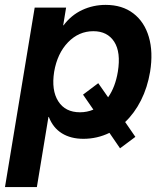

<svg xmlns="http://www.w3.org/2000/svg" viewBox="-40 -546 646 770"><path d="M-20 204.1 99.1 -515.6H225.1L213.4 -444.3H214.8Q245.6 -485.4 289.6 -505.9Q333.5 -526.4 383.8 -526.4Q450.2 -526.4 494.6 -492.4Q539.1 -458.5 556.9 -397.9Q574.7 -337.4 562 -258.3Q551.3 -194.8 525.4 -143.6Q499.5 -92.3 461.9 -56.6L502.9 2.9L441.4 48.8L398.9 -13.2Q349.6 10.7 294.4 10.7Q243.7 10.7 208 -11.5Q172.4 -33.7 155.8 -77.1H154.3L107.9 204.1ZM354 -212.4 393.6 -155.8Q422.4 -196.8 432.6 -258.3Q445.3 -336.4 418 -378.7Q390.6 -420.9 334.5 -420.9Q275.9 -420.9 232.9 -376.5Q189.9 -332 177.2 -258.3Q165.5 -184.1 193.6 -139.9Q221.7 -95.7 280.8 -95.7Q309.1 -95.7 334.5 -106.4L293 -166.5Z"/></svg>

Font: Inter Display Semi Bold
Style: Italic
Weight: 600
Italic angle: -9.39999°
Designer: Rasmus Andersson
Foundry: rsms
Version: Version 4.000;git-4fc901f